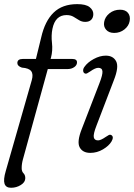

<svg xmlns="http://www.w3.org/2000/svg" viewBox="-21 -732 649 930"><path d="M63 -426.5Q63 -446.5 89.5 -446.5H153L178.5 -550.5Q196.5 -630 238.8 -671Q281 -712 353 -712Q395 -712 413 -697.5Q431 -683 431 -664Q431 -646.5 420.8 -636.2Q410.5 -626 392 -626Q375.5 -626 362.2 -634.2Q349 -642.5 335 -650.8Q321 -659 301.5 -659Q246.5 -659 233 -592.5Q226.5 -560.5 230.8 -523.8Q235 -487 226 -453L224 -446.5H328.5Q352 -446.5 352 -430Q352 -416 338.5 -406.8Q325 -397.5 306.5 -397.5H210.5L90 40Q84 61.5 84 82.5Q84 98.5 92.8 107.2Q101.5 116 101.5 131Q101.5 150.5 80 164Q58.5 177.5 32.5 177.5Q7.5 177.5 1 158Q-5.5 138.5 7 96L133 -344Q141 -372.5 130.2 -387.2Q119.5 -402 85 -404.5Q63 -412 63 -426.5ZM532 -572.5Q506.5 -572.5 493 -588Q479.5 -603.5 483.5 -625.5Q487.5 -650 509.2 -667.5Q531 -685 560.5 -685Q586.5 -685 599 -669.5Q611.5 -654 607 -630Q603 -606.5 581.8 -589.5Q560.5 -572.5 532 -572.5ZM446.5 -124Q430.5 -83 433.2 -67.5Q436 -52 454 -52Q467 -52 491.5 -69Q499.5 -74.5 505.8 -77.8Q512 -81 518.5 -77.5Q532 -69 519 -46.5Q506.5 -25.5 477.8 -8.5Q449 8.5 416.5 8.5Q379.5 8.5 365 -18.2Q350.5 -45 375 -107L460.5 -328.5Q477 -370.5 475.2 -387Q473.5 -403.5 455 -403.5Q440.5 -403.5 416 -386Q408 -380.5 401.2 -377Q394.5 -373.5 388.5 -377Q382.5 -380.5 381.8 -389.2Q381 -398 387.5 -407.5Q403 -430 433 -446.2Q463 -462.5 491.5 -462.5Q527 -462.5 541.5 -435.2Q556 -408 530.5 -343.5Z"/></svg>

Font: Fraunces 9pt SuperSoft Light
Style: Italic
Weight: 300
Italic angle: -16°
Version: Version 1.000;[b76b70a41]